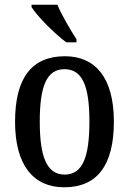

<svg xmlns="http://www.w3.org/2000/svg" viewBox="-20 -786 549 816"><path d="M262 -606H305V-619C281 -657 242 -721 224 -766H114V-756C135 -721 212 -642 262 -606ZM253 10C391 10 464 -81 464 -269C464 -456 385 -547 256 -547C116 -547 44 -456 44 -269C44 -81 124 10 253 10ZM255 -44C178 -44 149 -121 149 -269C149 -417 177 -492 254 -492C332 -492 360 -417 360 -269C360 -121 332 -44 255 -44Z"/></svg>

Font: Noto Serif Devanagari Condensed Medium
Style: Regular
Weight: 500
Width: 3
Designer: Universal Thirst, Indian Type Foundry and the Monotype Design Team
Foundry: Monotype Imaging Inc.
Version: Version 2.004